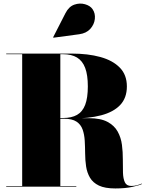

<svg xmlns="http://www.w3.org/2000/svg" viewBox="-20 -1052 830 1082"><path d="M195 -384V-387H335Q383 -387 414 -404.5Q445 -422 460 -461.2Q475 -500.5 475 -565Q475 -629.5 460 -669.2Q445 -709 414 -727.8Q383 -746.5 335 -746.5H15V-750H385Q475.5 -750 545.5 -730.8Q615.5 -711.5 655.2 -670.8Q695 -630 695 -565Q695 -500 657.2 -460.2Q619.5 -420.5 550 -402.2Q480.5 -384 385 -384ZM15 0V-3.5H410V0ZM105 -2V-748.5H320V-2ZM630 10Q571.5 10 537.5 -6.2Q503.5 -22.5 487 -50.8Q470.5 -79 465.2 -114Q460 -149 459.8 -186.5Q459.5 -224 457.5 -259Q455.5 -294 445.5 -322.2Q435.5 -350.5 410.8 -366.8Q386 -383 340 -383H195V-386H480Q547 -386 585.8 -365.2Q624.5 -344.5 643.2 -310.5Q662 -276.5 667.2 -235.8Q672.5 -195 672.2 -154.2Q672 -113.5 673 -79.2Q674 -45 683.8 -24.5Q693.5 -4 720 -4Q736 -4 752 -8.2Q768 -12.5 778.5 -17.5L780 -15Q768 -8.5 727.5 0.8Q687 10 630 10ZM281 -839.5 279.5 -842 349 -978Q368 -1015 398.8 -1025.8Q429.5 -1036.5 458.8 -1028.2Q488 -1020 501.5 -1000.5Q518 -976.5 514.5 -945.2Q511 -914 488.8 -889.2Q466.5 -864.5 426.5 -859Z"/></svg>

Font: Bodoni Moda 48pt Black
Style: Regular
Weight: 900
Designer: Owen Earl
Foundry: indestructible type
Version: Version 2.004